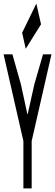

<svg xmlns="http://www.w3.org/2000/svg" viewBox="-20 -1047 306 1067"><path d="M110 -263V0H156V-263L266 -745H219L171 -579C159 -523 147 -471 134 -413H132C119 -471 108 -523 96 -579L49 -745H0ZM103 -865 123 -776 208 -912 182 -1027Z"/></svg>

Font: 寒蝉无机体 CompactMedium
Style: Regular
Weight: 500
Width: 3
Designer: ChillTanhei {Warren2060}; 
Source Han Sans {Ryoko NISHIZUKA 西塚涼子 (kana, bopomofo & ideographs); Paul D. Hunt (Latin, Gre
Foundry: ChillType&Adobe
Version: Version 1.000;Glyphs 3.1.1 (3135)